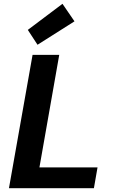

<svg xmlns="http://www.w3.org/2000/svg" viewBox="-20 -988 610 1008"><path d="M27 0 151 -700H291L187 -109H492L473 0ZM177 -753 126 -831 308 -968 371 -876Z"/></svg>

Font: DM Sans 10pt ExtraBold
Style: Italic
Weight: 800
Italic angle: -10°
Version: Version 4.004;gftools[0.9.30]